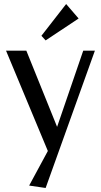

<svg xmlns="http://www.w3.org/2000/svg" viewBox="-20 -732 500 955"><path d="M452 -480 207 203 125 191 218 19 10 -480H111L264 -101L394 -480ZM309 -712 371 -640 207 -531 186 -554Z"/></svg>

Font: Arya
Style: Regular
Weight: 400
Designer: Eduardo Rodriguez Tunni, Modular Infotech
Foundry: Eduardo Rodriguez Tunni, Modular Infotech
Version: Version 1.002